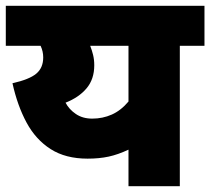

<svg xmlns="http://www.w3.org/2000/svg" viewBox="-20 -642 725 662"><path d="M685 -622V-484H600V0H423V-126Q387 -109 354.5 -102Q322 -95 282 -95Q206 -95 154.5 -128Q103 -161 71.5 -219.5Q40 -278 23 -355Q81 -368 105 -388Q129 -408 129 -444Q129 -465 120 -484H0V-622ZM206 -288Q218 -265 241.5 -249Q265 -233 298 -233Q334 -233 365.5 -247Q397 -261 423 -292V-484H291Q297 -469 301 -452.5Q305 -436 305 -417Q305 -369 278.5 -337.5Q252 -306 206 -288Z"/></svg>

Font: Noto Sans Devanagari UI Black
Style: Regular
Weight: 900
Designer: Jelle Bosma - Monotype Design Team
Foundry: Monotype Imaging Inc.
Version: Version 2.003; ttfautohint (v1.8.4.7-5d5b)